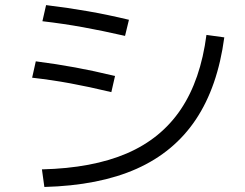

<svg xmlns="http://www.w3.org/2000/svg" viewBox="-20 -744 978 767"><path d="M486.8 -131.3C395.3 -92 282.2 -70.6 147.5 -67.4L157.2 2.9C303.1 -1 425.9 -25.2 525.9 -69.8C625.8 -114.4 704.8 -180.2 762.7 -267.1C820.6 -354 858.4 -463.2 876 -594.7L804.7 -604.5C789.1 -484.7 755 -385.7 702.6 -307.6C650.2 -229.5 578.3 -170.7 486.8 -131.3ZM260.7 -411.1C310.2 -402 364.9 -390.3 424.8 -376L439.5 -440.4C382.8 -454.1 329.8 -465.5 280.3 -474.6C230.8 -483.7 178.4 -491.9 123 -499L108.4 -433.6C160.5 -427.7 211.3 -420.2 260.7 -411.1ZM311.5 -635.3C363.6 -625.8 419.6 -614.3 479.5 -600.6L495.1 -665C437.8 -678.7 383 -690.1 330.6 -699.2C278.2 -708.3 222.7 -716.5 164.1 -723.6L149.4 -659.2C205.4 -652.7 259.4 -644.7 311.5 -635.3Z"/></svg>

Font: Pretendard Variable
Style: Regular
Weight: 400
Designer: Base glyphs from Inter by Rasmus Andersson; Hangeul glyphs from Noto Sans CJK(Source Han Sans) by Jang Soo-young and Kan
Foundry: Kil Hyung-jin
Version: Version 1.309;Glyphs 3.2 (3225)